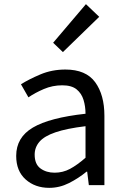

<svg xmlns="http://www.w3.org/2000/svg" viewBox="-20 -892 604 925"><path d="M217 13Q149 13 103.5 -27.5Q58 -68 58 -141Q58 -230 138.5 -277.5Q219 -325 392 -344Q392 -379 382.5 -410.5Q373 -442 349 -461.5Q325 -481 280 -481Q233 -481 191 -463Q149 -445 117 -423L81 -486Q119 -510 174.5 -533.5Q230 -557 295 -557Q394 -557 438.5 -496Q483 -435 483 -334V0H408L400 -65H397Q358 -33 312.5 -10Q267 13 217 13ZM243 -60Q283 -60 317.5 -78.5Q352 -97 392 -132V-284Q301 -273 247 -254.5Q193 -236 170 -209Q147 -182 147 -147Q147 -101 175 -80.5Q203 -60 243 -60ZM283 -641 236 -686 394 -872 458 -811Z"/></svg>

Font: Chiron Sans HK TT
Style: Regular
Weight: 400
Designer: Ryoko NISHIZUKA 西塚涼子 (kana, bopomofo & ideographs); Paul D. Hunt (Latin, Greek & Cyrillic); Sandoll Communications 산돌커뮤니
Foundry: Adobe
Version: Version 2.022;hotconv 1.0.109;makeotfexe 2.5.65596